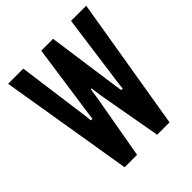

<svg xmlns="http://www.w3.org/2000/svg" viewBox="-201 -866 998 998"><g transform="rotate(-45 298.0 -367.5)"><path d="M141 0H232.5L294 -348.5L303.5 -411.5H309L318 -348.5L380 0H471L593.5 -735H482L426.5 -329L423.5 -296.5H412L407 -329L350 -735H263L205 -329L200.5 -296.5H189L186 -329L131 -735H19.5Z"/></g></svg>

Font: League Gothic SemiExpanded
Style: Regular
Weight: 400
Width: 6
Designer: The League of Moveable Type
Version: Version 1.600; ttfautohint (v1.8.3)